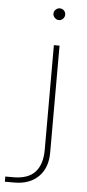

<svg xmlns="http://www.w3.org/2000/svg" viewBox="-133 -706 384 847"><g transform="rotate(5 58.5 -282.5)"><path d="M-78 109V86H-42Q23 86 54 52Q85 18 85 -46V-510H110V-36Q110 31 71 70Q32 109 -36 109ZM97 -622Q87 -622 79 -630Q71 -638 71 -648Q71 -659 79 -666.5Q87 -674 97 -674Q108 -674 115.5 -666.5Q123 -659 123 -648Q123 -638 115.5 -630Q108 -622 97 -622Z"/></g></svg>

Font: MuseoModerno Thin
Style: Regular
Weight: 100
Designer: Pablo Cosgaya, Héctor Gatti, Marcela Romero, and the Authors of The MuseoModerno Project.
Foundry: Omnibus-Type Team
Version: Version 1.003